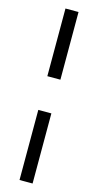

<svg xmlns="http://www.w3.org/2000/svg" viewBox="-147 -872 543 1062"><g transform="rotate(15 124.0 -341.0)"><path d="M86.8 150V-251.5H161.6V150ZM86.8 -444.5V-832H161.6V-444.5Z"/></g></svg>

Font: Russolo 10pt ExtraLight
Style: Regular
Weight: 200
Designer: Micah Stupak-Hahn
Version: Version 1.000